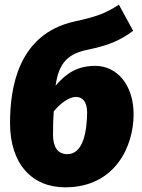

<svg xmlns="http://www.w3.org/2000/svg" viewBox="-20 -782 609 822"><path d="M388 -500C311 -500 263 -468 218 -415C232 -520 278 -553 355 -569C442 -587 494 -608 550 -650L489 -762C435 -727 400 -712 299 -690C56 -636 23 -404 23 -255C23 -79 118 20 259 20C473 20 552 -156 552 -292C552 -422 478 -500 388 -500ZM268 -122C227 -122 207 -153 207 -205C207 -244 208 -277 210 -305C239 -341 277 -367 305 -367C333 -367 353 -347 353 -300C352 -229 340 -122 268 -122Z"/></svg>

Font: Fira Sans Heavy
Style: Italic
Weight: 900
Italic angle: -8°
Designer: bBox Type GmbH & Carrois Corporate GbR & Edenspiekermann AG
Foundry: bBox Type GmbH & Carrois Corporate GbR & Edenspiekermann AG
Version: Version 4.301;PS 004.301;hotconv 1.0.88;makeotf.lib2.5.64775